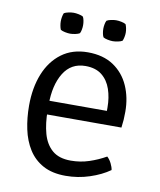

<svg xmlns="http://www.w3.org/2000/svg" viewBox="-77 -714 656 787"><g transform="rotate(10 251.0 -320.0)"><path d="M97 -222.5V-279.5H370V-293.5Q370 -335 358.2 -369.5Q346.5 -404 320.5 -424.8Q294.5 -445.5 252 -445.5Q192.5 -445.5 161.5 -395.2Q130.5 -345 130.5 -263V-239.5Q130.5 -185.5 142.2 -143.2Q154 -101 182 -77Q210 -53 259 -53Q299 -53 335.2 -65Q371.5 -77 404 -95.5Q414.5 -86 422 -71Q429.5 -56 431 -44Q396.5 -19.5 348.5 -3.8Q300.5 12 249 12Q193 12 155 -8.8Q117 -29.5 94.2 -65.8Q71.5 -102 61.8 -148.2Q52 -194.5 52 -246Q52 -320 75.2 -378Q98.5 -436 143.2 -469.2Q188 -502.5 252 -502.5Q316 -502.5 359 -473.8Q402 -445 423.5 -396.5Q445 -348 445 -289Q445 -270 444 -255.5Q443 -241 440.5 -222.5ZM120 -608.5Q120 -617.5 121.8 -627Q123.5 -636.5 126.5 -643Q133 -647 145 -649.5Q157 -652 166.5 -652Q175.5 -652 187.8 -649.5Q200 -647 206 -643Q209.5 -636.5 211.2 -627Q213 -617.5 213 -608.5Q213 -599.5 211.2 -590Q209.5 -580.5 206 -574Q200 -570 187.8 -567.5Q175.5 -565 166.5 -565Q157 -565 145 -567.5Q133 -570 126.5 -574Q123.5 -580.5 121.8 -590Q120 -599.5 120 -608.5ZM297 -608.5Q297 -617.5 298.8 -627Q300.5 -636.5 304 -643Q310 -647 322.2 -649.5Q334.5 -652 343.5 -652Q353 -652 365.2 -649.5Q377.5 -647 383.5 -643Q386.5 -636.5 388.5 -627Q390.5 -617.5 390.5 -608.5Q390.5 -599.5 388.5 -590Q386.5 -580.5 383.5 -574Q377.5 -570 365.2 -567.5Q353 -565 343.5 -565Q334.5 -565 322.2 -567.5Q310 -570 304 -574Q300.5 -580.5 298.8 -590Q297 -599.5 297 -608.5Z"/></g></svg>

Font: Signika
Style: Regular
Weight: 300
Designer: Anna Giedry
Foundry: Anna Giedry
Version: Version 2.000